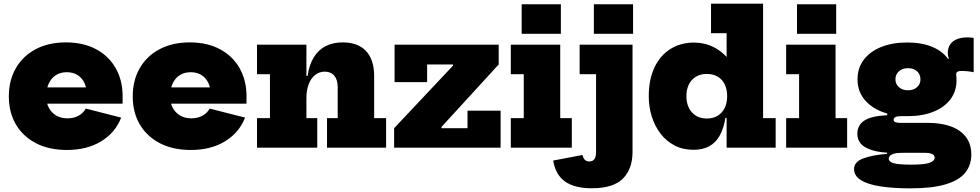

<svg xmlns="http://www.w3.org/2000/svg" viewBox="-20 -810 5376 1053"><path d="M347 12.5Q249 12.5 177.5 -24.5Q106 -61.5 67.2 -127.5Q28.5 -193.5 28.5 -281.5Q28.5 -369.5 67 -436.2Q105.5 -503 175.8 -540.2Q246 -577.5 341.5 -577.5Q437 -577.5 506.8 -540.2Q576.5 -503 614.5 -436.2Q652.5 -369.5 652.5 -281.5Q652.5 -269.5 652.5 -259.8Q652.5 -250 652 -241.5H455Q456 -252 456.2 -263.2Q456.5 -274.5 456.5 -287.5Q456.5 -326.5 443.2 -354.8Q430 -383 405.2 -398.5Q380.5 -414 346 -414Q312 -414 286.8 -398Q261.5 -382 247.5 -352.2Q233.5 -322.5 233.5 -281.5Q233.5 -246 247.8 -219Q262 -192 288 -176.5Q314 -161 350 -161Q385 -161 411 -175.5Q437 -190 450.5 -214.5L644.5 -165Q612.5 -82.5 534.8 -35Q457 12.5 347 12.5ZM156 -241.5V-330.5H508.5L514.5 -241.5Z M1026.5 12.5Q928.5 12.5 857 -24.5Q785.5 -61.5 746.8 -127.5Q708 -193.5 708 -281.5Q708 -369.5 746.5 -436.2Q785 -503 855.2 -540.2Q925.5 -577.5 1021 -577.5Q1116.5 -577.5 1186.2 -540.2Q1256 -503 1294 -436.2Q1332 -369.5 1332 -281.5Q1332 -269.5 1332 -259.8Q1332 -250 1331.5 -241.5H1134.5Q1135.5 -252 1135.8 -263.2Q1136 -274.5 1136 -287.5Q1136 -326.5 1122.8 -354.8Q1109.5 -383 1084.8 -398.5Q1060 -414 1025.5 -414Q991.5 -414 966.2 -398Q941 -382 927 -352.2Q913 -322.5 913 -281.5Q913 -246 927.2 -219Q941.5 -192 967.5 -176.5Q993.5 -161 1029.5 -161Q1064.5 -161 1090.5 -175.5Q1116.5 -190 1130 -214.5L1324 -165Q1292 -82.5 1214.2 -35Q1136.5 12.5 1026.5 12.5ZM835.5 -241.5V-330.5H1188L1194 -241.5Z M1660.5 -162H1720V0H1389.5V-162H1460.5V-403H1389.5V-565H1660.5ZM1832 -162V-333.5Q1832 -372 1813.5 -394.5Q1795 -417 1761 -417Q1731.5 -417 1708.8 -399.2Q1686 -381.5 1673.2 -349Q1660.5 -316.5 1660.5 -271L1631 -393.5H1667Q1675.5 -454.5 1700.8 -495.5Q1726 -536.5 1766 -557Q1806 -577.5 1859.5 -577.5Q1943.5 -577.5 1987.8 -529.8Q2032 -482 2032 -393V-162H2097.5V0H1773.5V-162Z M2141.5 -107 2464.5 -450V-481.5L2715 -456.5L2401 -113.5V-79ZM2715 -565V-456.5H2322.5V-359.5H2144V-565ZM2544 -203H2725.5V0H2141.5V-107H2544Z M3052.5 -162H3116V0H2781.5V-162H2852.5V-403H2781.5V-565H3052.5ZM2841 -786.5H3056V-624.5H2841Z M3159 -565H3449V24Q3449 116 3396.5 169.2Q3344 222.5 3225 222.5Q3130.5 222.5 3078.5 185.2Q3026.5 148 3014 70.5L3174.5 40Q3178.5 57.5 3187.5 66.5Q3196.5 75.5 3212 75.5Q3230.5 75.5 3239.8 62.8Q3249 50 3249 24V-403H3159ZM3237 -786.5H3452V-624.5H3237Z M3965 0V-217.5L3968 -248.5V-323.5L3965 -414.5V-628H3879.5V-790H4165V-162H4234V0ZM3786.5 -576.5Q3844.5 -576.5 3896 -550.5Q3947.5 -524.5 3988 -470Q4028.5 -415.5 4052.5 -331L3968 -283Q3968 -319.5 3954.8 -347Q3941.5 -374.5 3916.5 -389.5Q3891.5 -404.5 3856 -404.5Q3821.5 -404.5 3796.5 -389.2Q3771.5 -374 3758 -346.8Q3744.5 -319.5 3744.5 -282.5Q3744.5 -245.5 3758.2 -218Q3772 -190.5 3797.2 -175.2Q3822.5 -160 3856 -160Q3891 -160 3916 -175.2Q3941 -190.5 3954.5 -218.2Q3968 -246 3968 -283L3982 -163.5H3958.5Q3949 -105.5 3927.2 -66.5Q3905.5 -27.5 3870 -8Q3834.5 11.5 3783 11.5Q3725 11.5 3679.5 -12.2Q3634 -36 3602.5 -77.2Q3571 -118.5 3554.5 -171.5Q3538 -224.5 3538 -282.5Q3538 -374.5 3569.5 -440.5Q3601 -506.5 3657 -541.5Q3713 -576.5 3786.5 -576.5Z M4562.5 -162H4626V0H4291.5V-162H4362.5V-403H4291.5V-565H4562.5ZM4351 -786.5H4566V-624.5H4351Z M4973 223Q4880 223 4810.5 212.5Q4741 202 4702.5 178.5Q4664 155 4664 117Q4664 78 4714 59Q4764 40 4845 34V16L4929 28Q4898.5 28 4882.2 33Q4866 38 4860 45.5Q4854 53 4854 60Q4854 73 4868.5 80.2Q4883 87.5 4910.8 90.2Q4938.5 93 4978 93Q5048.5 93 5077.2 83.2Q5106 73.5 5106 54Q5106 28 5049 28H4877Q4787 28 4734.5 2.5Q4682 -23 4682 -76Q4682 -124 4721.2 -149.2Q4760.5 -174.5 4846 -178V-203L4959 -173H4921Q4901.5 -173 4891.2 -168.2Q4881 -163.5 4881 -153Q4881 -143.5 4891.2 -139.8Q4901.5 -136 4922 -136H5073Q5141.5 -136 5194.2 -117Q5247 -98 5277 -59.2Q5307 -20.5 5307 38Q5307 96.5 5273.2 137.8Q5239.5 179 5166 201Q5092.5 223 4973 223ZM4959 -173Q4876.5 -173 4814.5 -198Q4752.5 -223 4717.8 -268.2Q4683 -313.5 4683 -375Q4683 -436.5 4717 -482Q4751 -527.5 4812.5 -552.2Q4874 -577 4956 -577Q5035.5 -577 5093.8 -552.5Q5152 -528 5182 -483Q5204.5 -457 5215.2 -429.2Q5226 -401.5 5226 -370Q5226 -310 5192.8 -265.8Q5159.5 -221.5 5099.5 -197.2Q5039.5 -173 4959 -173ZM4960 -315Q4980 -315 4995.2 -322.5Q5010.5 -330 5019.2 -343.5Q5028 -357 5028 -375Q5028 -393.5 5019.2 -407.2Q5010.5 -421 4995.2 -428.5Q4980 -436 4960 -436Q4940 -436 4924.5 -428.5Q4909 -421 4900 -407.2Q4891 -393.5 4891 -375Q4891 -357 4900 -343.5Q4909 -330 4924.5 -322.5Q4940 -315 4960 -315ZM5226 -370 5187 -429 5156 -475 5184 -489Q5181 -496 5179.5 -504.2Q5178 -512.5 5178 -519Q5178 -548 5191.5 -567Q5205 -586 5229.2 -595.5Q5253.5 -605 5286 -605Q5296 -605 5304.2 -604.2Q5312.5 -603.5 5320 -602V-414Q5300.5 -418 5283 -419.5Q5265.5 -421 5255 -421Q5243.5 -421 5236.8 -419Q5230 -417 5227 -413Q5224 -409 5224 -403Q5224 -399.5 5224.5 -395Q5225 -390.5 5225.5 -384.2Q5226 -378 5226 -370Z"/></svg>

Font: Hepta Slab ExtraLight ExtraBold
Style: Regular
Weight: 800
Version: Version 1.102